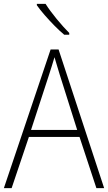

<svg xmlns="http://www.w3.org/2000/svg" viewBox="-20 -970 557 990"><path d="M477 0 390 -264H129L40 0H0L241 -715H282L517 0ZM288 -585Q282 -605 275 -628Q268 -651 261 -675Q254 -652 247 -629Q240 -606 233 -585L140 -300H378ZM215 -950Q237 -915 272 -872.5Q307 -830 337 -800V-791H311Q287 -811 260.5 -838Q234 -865 210 -892.5Q186 -920 170 -943V-950Z"/></svg>

Font: Noto Sans Georgian SemiCondensed ExtraLight
Style: Regular
Weight: 200
Width: 4
Designer: Monotype Design Team, Akaki Razmadze
Foundry: Google LLC
Version: Version 2.005; ttfautohint (v1.8.4.7-5d5b)